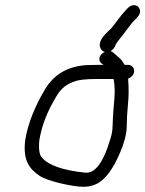

<svg xmlns="http://www.w3.org/2000/svg" viewBox="-20 -721 564 746"><path d="M477.8 -469H464.3C458.5 -479.1 451.8 -488.5 444.9 -495.1C442.6 -497.4 434.4 -504.4 419 -517.5L418.6 -517.8L418.1 -518.1C415.3 -520.1 412.3 -521.3 409.3 -522C410.3 -522.6 411.4 -523.2 412.3 -523.9C420.4 -529.8 426.5 -537.9 429 -546.3C429.8 -548.9 434.3 -556.8 443.3 -567.5C459.7 -587 488.6 -629.1 502.4 -642.1L502.9 -642.5L515.3 -655.9C528.8 -670.8 525.4 -688.1 515.4 -696C506.1 -703.2 490 -703.4 477.1 -690.3L465.1 -677.4C449.8 -661.9 422.8 -622.5 411.3 -609.7C402 -600.3 348.6 -559.5 374.5 -527.2C378 -522.9 382.5 -520.3 387.4 -519.1C381.4 -516.6 376.2 -512.8 372.5 -508.4C363.2 -497.3 363.2 -481.3 377.4 -472.4C379 -471.3 379.1 -471.2 382.3 -469H361.6C345.9 -469 330.9 -468.7 314.7 -468C238.6 -462.2 188.1 -429.7 154 -372.5C113.2 -303.5 87.6 -237.5 77.6 -174.5L77.6 -174.2L77.6 -173.9C69.2 -96.9 93.8 -64.6 135.4 -36.8C161 -19.7 243.4 0.4 289.8 4.2C314.4 6.2 334.6 3.2 352.9 -5.3C389.6 -22.3 419.6 -65 446.8 -128.6C461.8 -163.8 470.5 -195.1 472.2 -222.7L472.2 -223L472.2 -223.4C472.5 -255.6 474.2 -287.2 477.4 -318.2C480.4 -347.2 480.5 -378.4 477.8 -415.4C488.9 -419.6 498.9 -428.7 500.9 -441.5C503.3 -456.5 492.8 -469 477.8 -469ZM424.1 -333.3C420.9 -297.4 419 -272.5 418.5 -258C417.1 -224.7 418.5 -209.8 407 -175.5C378.3 -80.4 345.5 -47.7 312.3 -50C224.1 -58.9 168.1 -79.1 143.5 -108.3L143.2 -108.7L142.9 -109C134.2 -117.6 129.1 -137.5 132.8 -175.8C142 -233 164.5 -291.2 201.4 -350.4C217.1 -377.4 239.6 -395.4 274.5 -406.4C288.9 -410.9 315.6 -414 352.9 -414L421.4 -414C425.8 -391.3 426.8 -364.5 424.1 -333.3Z"/></svg>

Font: MewTooHand
Style: BdIta
Weight: 400
Designer: Mew Too, Robert Jablonski
Version: Version 0.77